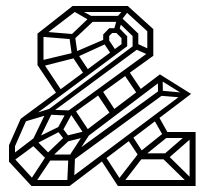

<svg xmlns="http://www.w3.org/2000/svg" viewBox="-20 -620 682 640"><path d="M373 0V-20H625V0ZM448 -89V-109H532V-89ZM524 -160V-180H622V-160ZM609 -7 519 -95 535 -107 623 -20ZM612 0V-180H632V0ZM609 -177 623 -164 535 -87 519 -99ZM384 -2 369 -15 441 -108 458 -98ZM529 -180 543 -167 455 -96 444 -112ZM261 -371 220 -433 236 -445 277 -383ZM352 -437 328 -473 344 -485 368 -449ZM170 -306 105 -403 121 -415 186 -317ZM513 -372 526 -357 272 -165 261 -181ZM516 -322 530 -309 223 -85 212 -101ZM599 -314 617 -307 212 0 201 -16ZM139 -85V-105H223V-85ZM85 0V-20H212V0ZM428 -470 444 -460 151 -244 136 -251ZM477 -447 491 -434 220 -239 198 -244ZM392 -478 404 -466 58 -209 49 -224ZM25 -95 99 -14 85 0 10 -81ZM98 -155 153 -99 139 -85 83 -141ZM94 -5 80 -18 137 -105 153 -93ZM227 -18 204 -11 208 -97 230 -96ZM149 -94 135 -107 198 -167 214 -155ZM199 -147V-167L272 -185V-165ZM183 -200 215 -158 202 -145 169 -187ZM169 -187 200 -244 219 -239 186 -179ZM223 -86 210 -99 267 -186 280 -174ZM507 -307 506 -359H522L523 -310ZM515 -318 602 -310 599 -294 513 -301ZM603 -298 503 -360 513 -372 617 -307ZM10 -81V-136H30V-81ZM28 -128 10 -136 49 -224 67 -217ZM263 -169 214 -242 230 -254 279 -180ZM419 -170 460 -107 446 -94 403 -159ZM330 -101 387 -13 373 0 315 -89ZM507 -235 539 -178 525 -165 492 -223ZM319 -321 365 -251 348 -240 302 -309ZM408 -385 453 -318 438 -306 392 -374ZM230 -500 239 -437 220 -433 211 -498ZM101 -136 83 -141 136 -251 156 -248ZM24 -83 16 -101 101 -166 105 -143ZM47 -210 62 -231 153 -260 141 -238ZM333 -491 340 -477 235 -429 226 -445ZM105 -403V-508L125 -505V-403ZM471 -434V-523H491V-434ZM324 -478V-505H344V-478ZM385 -468V-505L404 -499V-466ZM430 -478 486 -452 481 -434 423 -460ZM422 -465V-508H441V-463ZM181 -200 188 -186 95 -138 94 -157ZM141 -238 149 -254 212 -252 201 -235ZM211 -498 283 -567 295 -553 227 -489ZM117 -398 115 -418 232 -446 235 -428ZM112 -498 118 -515 229 -506 223 -489ZM105 -508 222 -600 237 -586 123 -499ZM282 -547 283 -567H379L378 -547ZM223 -580 222 -600H406L408 -580ZM360 -522 369 -553 386 -549 377 -518ZM491 -523 473 -514 394 -586 406 -600ZM441 -508 426 -496 367 -553 379 -567ZM404 -499 392 -486 364 -514 378 -526ZM324 -505 344 -526 358 -514 336 -492ZM343 -510 344 -526H379L378 -510ZM219 -586 231 -596 300 -558 285 -548ZM412 -588 384 -552 369 -562 400 -598Z"/></svg>

Font: Octagon Variable
Style: Regular
Weight: 400
Designer: Alexander Royter, Emma Schmalisch, Felix Willnauer, Friederike Temme, Greta Wachholz, Jason Tsiakas, Julia Baskal, Julia
Foundry: Type Design @ HAW Hamburg
Version: Version 1.000